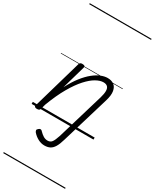

<svg xmlns="http://www.w3.org/2000/svg" viewBox="-358 -1079 1329 1648"><g transform="rotate(30 306.5 -255.0)"><path d="M397 127Q383 176 366 204Q349 232 326.5 243.5Q304 255 272 255Q239 255 207.5 238Q176 221 153 194Q147 185 146 176.5Q145 168 158 158Q168 149 177 150Q186 151 193 160Q212 180 232 192.5Q252 205 275 205Q302 205 316.5 186Q331 167 347 118L485 -345Q497 -386 497 -413.5Q497 -441 483.5 -455Q470 -469 442 -469Q410 -469 369.5 -446.5Q329 -424 284 -374.5Q239 -325 193 -245.5Q147 -166 104 -52L91 -4Q88 6 81.5 10.5Q75 15 60 15Q48 15 40.5 10Q33 5 36 -6L177 -495Q181 -506 187 -510.5Q193 -515 206 -515Q223 -515 229 -509Q235 -503 231 -491L165 -260Q202 -332 240.5 -381Q279 -430 317 -460.5Q355 -491 390 -505Q425 -519 455 -519Q493 -519 518 -501Q543 -483 550 -444Q557 -405 538 -343ZM0 478H613V488H0ZM0 -20H613V0H0ZM0 -505H613V-500H0ZM0 -998H613V-988H0Z"/></g></svg>

Font: Playwrite AU SA Guides
Style: Regular
Weight: 400
Designer: Veronika Burian, José Scaglione
Foundry: TypeTogether
Version: Version 1.003